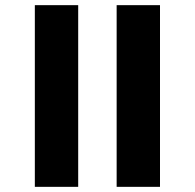

<svg xmlns="http://www.w3.org/2000/svg" viewBox="-20 -694 756 744"><path d="M115 -674H283V30H115ZM432 -674H600V30H432Z"/></svg>

Font: Anek Bangla Medium ExtraBold
Style: Regular
Weight: 800
Version: Version 1.003